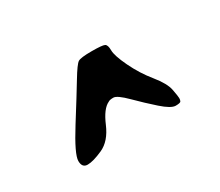

<svg xmlns="http://www.w3.org/2000/svg" viewBox="-58 -719 552 481"><g transform="rotate(-30 217.5 -478.5)"><path d="M208 -467.8Q188.5 -459 172.4 -420.9Q156.2 -382.8 127.9 -370.1Q99.6 -357.4 83.5 -357.4Q67.4 -357.4 67.4 -377Q67.4 -396.5 106.9 -459.5Q146.5 -522.5 166.5 -555.7Q186.5 -588.9 194.3 -593.8Q202.1 -598.6 233.4 -598.6Q264.6 -598.6 271 -595.2Q277.3 -591.8 277.3 -576.2Q277.3 -560.5 293.9 -525.9Q310.5 -491.2 334 -462.4Q357.4 -433.6 361.3 -413.1Q365.2 -392.6 365.2 -387.2Q365.2 -381.8 363.3 -378.4Q361.3 -375 348.1 -375Q335 -375 309.6 -397.5Q284.2 -419.9 258.8 -445.3Q233.4 -470.7 222.7 -470.7Q211.9 -470.7 208 -467.8Z"/></g></svg>

Font: Drukaatie burti
Style: Light
Weight: 300
Version: Version 0.14